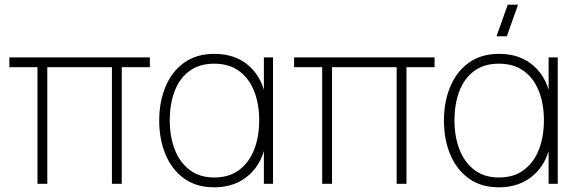

<svg xmlns="http://www.w3.org/2000/svg" viewBox="-20 -785 2472 820"><path d="M182 0H140V-498H20V-540H620V-498H500V0H458V-498H182Z M895 15Q818.5 15 766.2 -22.8Q714 -60.5 687 -125Q660 -189.5 660 -270Q660 -350 686.8 -414.5Q713.5 -479 766 -517Q818.5 -555 896 -555Q987 -555 1045.8 -501.5Q1104.5 -448 1117 -355L1107 -328V-540H1146V0H1107V-214L1117 -187Q1104.5 -92.5 1044.8 -38.8Q985 15 895 15ZM895 -27Q958.5 -27 1001.2 -59Q1044 -91 1065.5 -146.2Q1087 -201.5 1087 -271Q1087 -341.5 1065.2 -396.2Q1043.5 -451 1000.8 -482Q958 -513 895 -513Q830.5 -513 788.2 -481.2Q746 -449.5 725.5 -394.8Q705 -340 705 -271Q705 -201.5 726.5 -146.2Q748 -91 790.2 -59Q832.5 -27 895 -27Z M1398 0H1356V-498H1236V-540H1836V-498H1716V0H1674V-498H1398Z M2111 15Q2034.5 15 1982.2 -22.8Q1930 -60.5 1903 -125Q1876 -189.5 1876 -270Q1876 -350 1902.8 -414.5Q1929.5 -479 1982 -517Q2034.5 -555 2112 -555Q2203 -555 2261.8 -501.5Q2320.5 -448 2333 -355L2323 -328V-540H2362V0H2323V-214L2333 -187Q2320.5 -92.5 2260.8 -38.8Q2201 15 2111 15ZM2111 -27Q2174.5 -27 2217.2 -59Q2260 -91 2281.5 -146.2Q2303 -201.5 2303 -271Q2303 -341.5 2281.2 -396.2Q2259.5 -451 2216.8 -482Q2174 -513 2111 -513Q2046.5 -513 2004.2 -481.2Q1962 -449.5 1941.5 -394.8Q1921 -340 1921 -271Q1921 -201.5 1942.5 -146.2Q1964 -91 2006.2 -59Q2048.5 -27 2111 -27ZM2100.5 -630H2144.5L2192.5 -765H2148.5Z"/></svg>

Font: Manrope Variable Light
Style: Regular
Weight: 200
Designer: Mikhail Sharanda
Foundry: Mikhail Sharanda
Version: Version 4.505